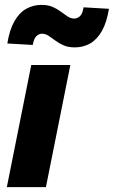

<svg xmlns="http://www.w3.org/2000/svg" viewBox="-20 -766 466 786"><path d="M8 0 108 -500H268L168 0ZM286 -572Q259 -572 240 -580.5Q221 -589 206.5 -600Q192 -611 179 -619.5Q166 -628 152 -628Q140 -628 129.5 -618.5Q119 -609 114 -582L10 -588Q19 -644 39 -679Q59 -714 87.5 -730Q116 -746 150 -746Q177 -746 196 -737.5Q215 -729 229.5 -718Q244 -707 257 -698.5Q270 -690 284 -690Q296 -690 307 -699.5Q318 -709 322 -736L426 -730Q417 -674 397 -639Q377 -604 349 -588Q321 -572 286 -572Z"/></svg>

Font: Source Sans 3 ExtraLight Black
Style: Italic
Weight: 900
Italic angle: -11°
Version: Version 3.052;hotconv 1.1.0;makeotfexe 2.6.0